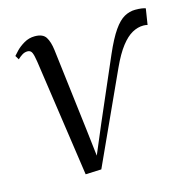

<svg xmlns="http://www.w3.org/2000/svg" viewBox="-85 -611 696 703"><g transform="rotate(-15 263.0 -260.0)"><path d="M360.5 -391.5Q384.5 -446.5 404.8 -475.5Q425 -504.5 445 -515.5Q465 -526.5 486.5 -526.5Q501.5 -526.5 511 -525Q520.5 -523.5 525.5 -521.5L516 -461Q512.5 -462 508.5 -462.5Q504.5 -463 500.5 -463Q479 -463 458 -451.5Q437 -440 415.8 -412.8Q394.5 -385.5 372.5 -337.5L215.5 6L155.5 8.5L91 -436Q87.5 -459.5 82.8 -470.5Q78 -481.5 66 -481.5Q55 -481.5 45.2 -475.2Q35.5 -469 28 -461.5L19 -476.5Q22.5 -481 34.5 -493.5Q46.5 -506 65.2 -517Q84 -528 106 -528Q136.5 -528 147.8 -510.2Q159 -492.5 163 -460.5L200.5 -150.5L212.5 -47L259 -157Z"/></g></svg>

Font: Merriweather 120pt Light
Style: Italic
Weight: 300
Italic angle: -7.8°
Version: Version 2.101